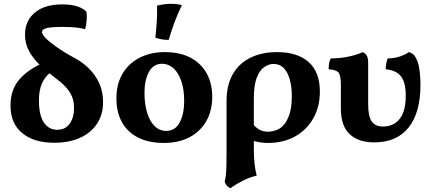

<svg xmlns="http://www.w3.org/2000/svg" viewBox="-20 -740 2258 1006"><path d="M264 8Q158 8 96.5 -42.5Q35 -93 35 -187Q35 -270 81 -323Q127 -376 200 -407L249 -365Q213 -336 198.5 -300Q184 -264 184 -215Q184 -136 210 -98Q236 -60 280 -60Q323 -60 345.5 -92.5Q368 -125 368 -174Q368 -209 356.5 -235.5Q345 -262 323.5 -285Q302 -308 271 -331Q224 -366 188 -400.5Q152 -435 131.5 -474Q111 -513 111 -558Q111 -631 162.5 -674Q214 -717 306 -717Q358 -717 389.5 -705Q421 -693 433 -678Q436 -661 434 -633.5Q432 -606 426 -587Q410 -592 381.5 -595.5Q353 -599 306 -599Q252 -599 226 -593Q200 -587 200 -572Q200 -564 209 -552Q218 -540 234.5 -526Q251 -512 272.5 -496.5Q294 -481 319.5 -465.5Q345 -450 373 -435Q414 -413 447.5 -379.5Q481 -346 500.5 -302.5Q520 -259 520 -205Q520 -140 488.5 -92Q457 -44 399.5 -18Q342 8 264 8Z M838 9Q759 9 703 -19.5Q647 -48 618.5 -100.5Q590 -153 590 -224Q590 -301 623 -355.5Q656 -410 713.5 -438.5Q771 -467 842 -467Q924 -467 979.5 -437Q1035 -407 1063.5 -354.5Q1092 -302 1092 -233Q1092 -160 1061 -105.5Q1030 -51 973 -21Q916 9 838 9ZM851 -54Q898 -54 921.5 -98.5Q945 -143 945 -210Q945 -274 929 -318Q913 -362 887 -384Q861 -406 830 -406Q783 -406 760 -362.5Q737 -319 737 -254Q737 -196 750.5 -150.5Q764 -105 790 -79.5Q816 -54 851 -54ZM864 -531Q843 -531 826.5 -534Q810 -537 794 -543Q799 -584 801.5 -629Q804 -674 803 -711Q821 -715 839 -717.5Q857 -720 875 -720Q908 -720 933 -713Q911 -668 894.5 -623.5Q878 -579 864 -531Z M1432 -467Q1538 -467 1597 -415Q1656 -363 1656 -259Q1656 -181 1621.5 -120Q1587 -59 1526 -25Q1465 9 1383 9Q1360 9 1341 5.5Q1322 2 1299 -4V-97Q1316 -75 1336 -62.5Q1356 -50 1385 -50Q1403 -50 1425 -57Q1447 -64 1465.5 -84Q1484 -104 1496.5 -141Q1509 -178 1509 -236Q1509 -285 1498.5 -323Q1488 -361 1467 -383Q1446 -405 1413 -405Q1389 -405 1364.5 -388.5Q1340 -372 1325 -332.5Q1310 -293 1310 -225V40Q1310 84 1314 119.5Q1318 155 1325 180Q1288 189 1253 206.5Q1218 224 1187 246Q1175 241 1168 232Q1161 223 1157 212Q1161 197 1163 181.5Q1165 166 1166 140Q1167 114 1167 69V-210Q1167 -293 1199 -350Q1231 -407 1291 -437Q1351 -467 1432 -467Z M1941 6Q1859 6 1812.5 -36.5Q1766 -79 1766 -173V-296Q1766 -339 1756 -356.5Q1746 -374 1702 -377Q1702 -392 1704 -406.5Q1706 -421 1713 -434Q1766 -434 1811.5 -444.5Q1857 -455 1880 -467Q1893 -462 1901 -449.5Q1909 -437 1909 -413V-197Q1909 -129 1928 -103Q1947 -77 1987 -77Q2042 -77 2074 -117Q2106 -157 2106 -239Q2106 -308 2081 -340Q2056 -372 2001 -377Q2001 -392 2003.5 -406.5Q2006 -421 2012 -434Q2046 -434 2076.5 -444.5Q2107 -455 2122 -467Q2133 -464 2143 -457Q2153 -450 2160 -434Q2169 -419 2174 -395.5Q2179 -372 2181 -346Q2183 -320 2183 -295Q2183 -150 2121 -72Q2059 6 1941 6Z"/></svg>

Font: Vollkorn
Style: Bold
Weight: 700
Designer: Friedrich Althausen
Foundry: Friedrich Althausen
Version: Version 5.000